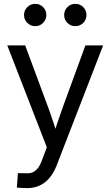

<svg xmlns="http://www.w3.org/2000/svg" viewBox="-20 -754 563 979"><path d="M65.9 202.6 71.3 128.9 112.8 129.4Q131.3 130.9 145.8 125Q160.2 119.1 172.1 104.5Q184.1 89.8 193.4 64.5L218.8 -2.9L17.1 -522.5H108.4L220.7 -219.7Q235.8 -179.2 249 -139.4Q262.2 -99.6 274.9 -60.1H250.5Q263.2 -99.6 276.6 -139.6Q290 -179.7 304.7 -219.7L415.5 -522.5H505.9L267.6 92.8Q252.9 129.4 231.4 154.3Q210 179.2 181.9 192.1Q153.8 205.1 120.1 205.1Q105 205.1 91.3 204.3Q77.6 203.6 65.9 202.6ZM364.3 -620.6Q340.3 -620.6 323.7 -637.2Q307.1 -653.8 307.1 -677.2Q307.1 -701.2 323.7 -717.8Q340.3 -734.4 364.3 -734.4Q387.7 -734.4 404.3 -717.8Q420.9 -701.2 420.9 -677.2Q420.9 -653.8 404.3 -637.2Q387.7 -620.6 364.3 -620.6ZM159.7 -620.6Q136.2 -620.6 119.4 -637.2Q102.5 -653.8 102.5 -677.2Q102.5 -701.2 119.4 -717.8Q136.2 -734.4 159.7 -734.4Q183.1 -734.4 199.7 -717.8Q216.3 -701.2 216.3 -677.2Q216.3 -653.8 199.7 -637.2Q183.1 -620.6 159.7 -620.6Z"/></svg>

Font: Inter 28pt
Style: Regular
Weight: 400
Designer: Rasmus Andersson
Foundry: rsms
Version: Version 4.001;git-66647c0bb